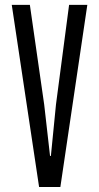

<svg xmlns="http://www.w3.org/2000/svg" viewBox="-20 -752 398 772"><path d="M137.2 0 27.3 -732.4H100.1L157.7 -331.5L181.2 -125H184.6L205.1 -332L257.8 -732.4H331.1L222.7 0Z"/></svg>

Font: Antonio ExtraLight
Style: Regular
Weight: 250
Designer: Vernon Adams
Foundry: Vernon Adams
Version: Version 1.002